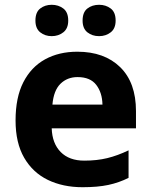

<svg xmlns="http://www.w3.org/2000/svg" viewBox="-20 -772 631 802"><path d="M303 -556Q416 -556 482 -491.5Q548 -427 548 -308V-236H196Q198 -173 233.5 -137Q269 -101 332 -101Q385 -101 428 -111.5Q471 -122 517 -144V-29Q477 -9 432.5 0.5Q388 10 325 10Q243 10 180 -20.5Q117 -51 81 -113Q45 -175 45 -269Q45 -365 77.5 -428.5Q110 -492 168 -524Q226 -556 303 -556ZM304 -450Q261 -450 232.5 -422Q204 -394 199 -335H408Q407 -385 382 -417.5Q357 -450 304 -450ZM128 -686Q128 -721 148 -736.5Q168 -752 196 -752Q224 -752 244.5 -736.5Q265 -721 265 -686Q265 -653 244.5 -637Q224 -621 196 -621Q168 -621 148 -637Q128 -653 128 -686ZM325 -686Q325 -721 345 -736.5Q365 -752 394 -752Q422 -752 442.5 -736.5Q463 -721 463 -686Q463 -653 442.5 -637Q422 -621 394 -621Q365 -621 345 -637Q325 -653 325 -686Z"/></svg>

Font: Noto Sans Gurmukhi
Style: Bold
Weight: 700
Designer: Jelle Bosma - Monotype Design Team
Foundry: Monotype Imaging Inc.
Version: Version 2.004; ttfautohint (v1.8.4.7-5d5b)